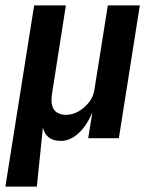

<svg xmlns="http://www.w3.org/2000/svg" viewBox="-29 -514 562 714"><path d="M-9 180 98 -494H216L166 -175Q160 -143 164.5 -123.5Q169 -104 183 -95.5Q197 -87 217 -87Q241 -87 263.5 -100Q286 -113 303 -135Q320 -157 323 -186L372 -494H491L413 0H299L314 -93H313Q292 -44 261.5 -17Q231 10 198 10Q167 10 149.5 -5.5Q132 -21 128 -54H132L108 180Z"/></svg>

Font: Nunito Sans 10pt Condensed
Style: Bold Italic
Weight: 700
Width: 3
Italic angle: -9°
Designer: Vernon Adams
Foundry: Vernon Adams
Version: Version 3.101;gftools[0.9.27]